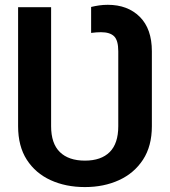

<svg xmlns="http://www.w3.org/2000/svg" viewBox="-20 -757 696 787"><path d="M328.1 9.8Q249.5 9.8 187.5 -18.6Q125.5 -46.9 89.8 -102.3Q54.2 -157.7 54.2 -239.7V-727.5H189.5V-239.7Q189.5 -168.9 225.3 -133.8Q261.2 -98.6 328.1 -98.6Q394.5 -98.6 429.7 -133.8Q464.8 -168.9 464.8 -239.7V-546.9Q464.8 -591.3 447.8 -608.2Q430.7 -625 394 -625Q385.7 -625 374.8 -624.3Q363.8 -623.5 353.5 -622.1V-728.5Q369.6 -732.4 386.7 -734.9Q403.8 -737.3 421.9 -737.3Q503.4 -737.3 553 -688Q602.5 -638.7 602.5 -546.9V-239.7Q602.5 -158.2 566.2 -102.5Q529.8 -46.9 467.8 -18.6Q405.8 9.8 328.1 9.8Z"/></svg>

Font: Inter-SemiBold
Style: Regular
Weight: 600
Designer: Rasmus Andersson
Foundry: rsms
Version: Version 4.000;git-a52131595